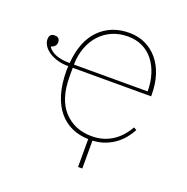

<svg xmlns="http://www.w3.org/2000/svg" viewBox="-121 -631 868 893"><g transform="rotate(20 313.0 -184.0)"><path d="M380 150H359V12Q314 11 276.5 -6Q239 -23 212 -55.5Q185 -88 170 -137.5Q155 -187 155 -253Q155 -255 155 -259.5Q155 -264 156 -275Q127 -275 102.5 -282Q78 -289 60 -301Q42 -313 32 -328.5Q22 -344 22 -360Q22 -388 48 -388Q74 -388 74 -363Q74 -342 49 -333V-331Q62 -312 89 -301.5Q116 -291 157 -291Q166 -402 223.5 -460Q281 -518 371 -518Q416 -518 452 -500.5Q488 -483 513.5 -452Q539 -421 552.5 -378Q566 -335 566 -284V-275H178V-234Q178 -120 231 -63Q284 -6 369 -6Q402 -6 429 -15Q456 -24 477 -39Q498 -54 514 -73Q530 -92 541 -112L555 -104Q545 -85 529.5 -65Q514 -45 492.5 -28.5Q471 -12 443 -1Q415 10 380 12ZM371 -500Q329 -500 294 -485Q259 -470 233.5 -442.5Q208 -415 193.5 -376.5Q179 -338 178 -291H543Q543 -336 531 -374.5Q519 -413 497 -441Q475 -469 443 -484.5Q411 -500 371 -500Z"/></g></svg>

Font: IBM Plex Serif Thin
Style: Regular
Weight: 100
Designer: Mike Abbink, Paul van der Laan, Pieter van Rosmalen
Foundry: Bold Monday
Version: Version 3.001